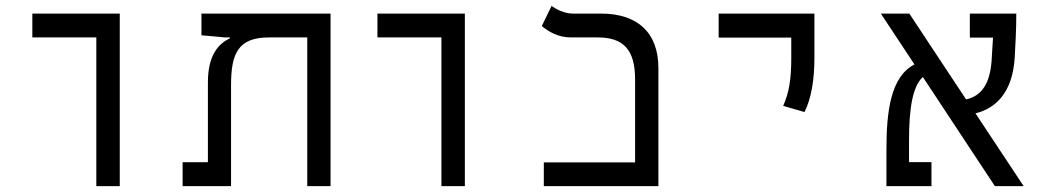

<svg xmlns="http://www.w3.org/2000/svg" viewBox="-20 -632 3556 652"><path d="M307.1 0H386.7V-585.9H89.8V-504.9H307.1Z M1102.5 0V-585.9H664.1V-512.2L744.6 -504.9H760.3V-501.5C719.2 -482.4 686 -441.4 686 -352.1V-81.1H600.1V0H764.6V-342.8C764.6 -451.2 789.1 -504.9 893.6 -504.9H1023.4V0Z M1479 0H1558.6V-585.9H1261.7V-504.9H1479Z M1826.7 0H2215.8V-400.9C2215.8 -520.5 2146 -585.9 2020.5 -585.9H1924.8C1896 -585.9 1867.7 -601.1 1853 -611.8L1819.8 -543.5C1842.8 -524.9 1874.5 -504.9 1918.9 -504.9H2009.8C2097.2 -504.9 2136.7 -462.9 2136.7 -362.3V-80.6H1826.7Z M2711.9 -251.5C2734.4 -295.9 2745.6 -359.4 2745.6 -435.1V-585.9H2420.4V-504.4H2667V-435.1C2667 -359.4 2658.7 -315.9 2639.6 -272.5Z M3358.4 0H3456.1L3292.5 -247.1C3358.4 -263.2 3418.5 -314.5 3425.8 -437C3428.2 -478 3431.2 -534.2 3431.2 -585.9H3273.4V-504.4H3352.1C3350.6 -477.1 3348.6 -450.2 3347.2 -424.3C3341.3 -349.6 3314.9 -306.6 3260.7 -294.4L3067.9 -585.9H2971.2L3085.4 -413.1C3004.4 -372.1 2990.2 -252.9 2990.2 -124.5V0H3143.1V-81.5H3066.9V-155.8C3066.9 -264.2 3079.1 -338.4 3113.8 -370.6Z"/></svg>

Font: Cascadia Mono PL SemiLight
Style: Regular
Weight: 350
Monospace: yes
Designer: Aaron Bell
Foundry: Saja Typeworks
Version: Version 2404.023